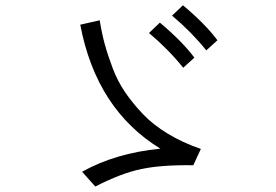

<svg xmlns="http://www.w3.org/2000/svg" viewBox="-20 -761 1040 723"><path d="M289.1 -114.3Q415 -184.6 584 -201.2Q342.8 -348.6 282.2 -668L355.5 -684.6Q363.3 -635.7 374.5 -594.7Q385.7 -553.7 404.3 -504.4Q422.9 -455.1 451.2 -413.6Q479.5 -372.1 518.1 -331.5Q556.6 -291 612.3 -257.3Q668 -223.6 736.3 -200.2L708 -138.7Q588.9 -140.6 512.2 -124.5Q435.5 -108.4 338.9 -58.6ZM627.9 -702.1 668.9 -741.2Q753.9 -669.9 798.8 -609.4L756.8 -571.3Q700.2 -641.6 627.9 -702.1ZM541 -636.7 582 -675.8Q667 -604.5 711.9 -543.9L669.9 -505.9Q613.3 -576.2 541 -636.7Z"/></svg>

Font: Gothic A1
Style: Regular
Weight: 400
Designer: HanYang I&C Co.,Ltd.
Foundry: HanYang I&C Co.,Ltd.
Version: Version 2.50